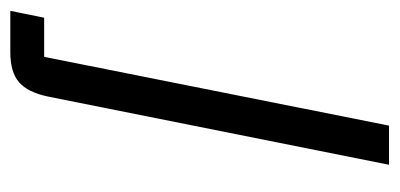

<svg xmlns="http://www.w3.org/2000/svg" viewBox="-296 -340 756 363"><g transform="rotate(90 81.5 -158.0)"><path d="M-67 136H7L137 -516H211L82 129Q74 167 55 183.5Q36 200 -2 200H-80Z"/></g></svg>

Font: IBM Plex Sans Cond
Style: Italic
Weight: 400
Width: 3
Italic angle: -11°
Designer: Mike Abbink, Paul van der Laan, Pieter van Rosmalen
Foundry: Bold Monday
Version: Version 1.3